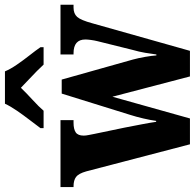

<svg xmlns="http://www.w3.org/2000/svg" viewBox="-30 -780 806 795"><g transform="rotate(-90 373.5 -383.0)"><path d="M61 -429Q52 -461 38 -471.5Q24 -482 -1 -482H-4V-536H273V-482H262Q236 -482 222.5 -473Q209 -464 209 -440Q209 -431 211.5 -419Q214 -407 216 -396L242 -271Q249 -235 256 -198.5Q263 -162 266 -140H270Q273 -163 280 -193Q287 -223 295 -248L383 -531H441L524 -236Q530 -214 535 -185.5Q540 -157 541 -139H545Q548 -162 552 -186Q556 -210 564 -238L600 -383Q603 -395 605 -409.5Q607 -424 607 -433Q607 -482 550 -482H545V-536H751V-482H739Q714 -482 700.5 -467Q687 -452 674 -404L560 0H454L370 -321L280 0H173ZM240 -619Q254 -638 274 -664Q294 -690 312.5 -717Q331 -744 341 -766H475Q484 -744 502.5 -717Q521 -690 541.5 -664Q562 -638 575 -619V-606H503Q494 -616 476.5 -633.5Q459 -651 439.5 -669Q420 -687 407 -700Q387 -679 357.5 -652Q328 -625 312 -606H240Z"/></g></svg>

Font: Noto Serif Georgian Condensed ExtraBold
Style: Regular
Weight: 800
Width: 3
Designer: Monotype Design Team, Akaki Razmadze
Foundry: Google LLC
Version: Version 2.003; ttfautohint (v1.8.4.7-5d5b)